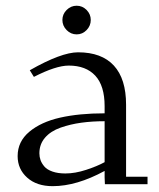

<svg xmlns="http://www.w3.org/2000/svg" viewBox="-20 -637 550 664"><path d="M41 -97.2Q41 -147.5 81.5 -181.4Q122.1 -215.3 188 -230.2Q253.9 -245.1 341.8 -245.1V-270Q341.8 -340.3 309.6 -375.2Q277.3 -410.2 217.8 -410.2Q173.3 -410.2 97.2 -371.1L83 -394Q191.9 -456.1 250 -456.1Q331.5 -456.1 373.8 -410.2Q416 -364.3 416 -274.9V-25.9H490.2V0H342.8L341.8 -23.9V-45.9Q245.1 6.8 162.1 6.8Q106.9 6.8 74 -22.7Q41 -52.2 41 -97.2ZM116.2 -106.9Q116.2 -94.7 120.1 -83.5Q124 -72.3 133.3 -61.3Q142.6 -50.3 161.4 -43.7Q180.2 -37.1 206.1 -37.1Q239.7 -37.1 277.8 -49.6Q315.9 -62 341.8 -76.2V-217.8Q298.3 -217.8 261 -212.6Q223.6 -207.5 189.5 -195.6Q155.3 -183.6 135.7 -160.9Q116.2 -138.2 116.2 -106.9ZM210.4 -533Q195.8 -547.9 195.8 -567.9Q195.8 -587.9 210.4 -602.5Q225.1 -617.2 245.1 -617.2Q265.1 -617.2 279.5 -602.5Q293.9 -587.9 293.9 -567.9Q293.9 -547.9 279.5 -533Q265.1 -518.1 245.1 -518.1Q225.1 -518.1 210.4 -533Z"/></svg>

Font: Dehuti
Style: Book
Weight: 400
Version: Version 1.2